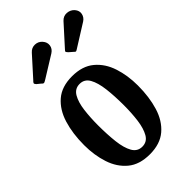

<svg xmlns="http://www.w3.org/2000/svg" viewBox="-235 -852 945 945"><g transform="rotate(-45 237.0 -380.0)"><path d="M24.5 -249.5Q24.5 -329.5 44 -393.2Q63.5 -457 106.8 -494.2Q150 -531.5 222 -531.5Q293.5 -531.5 337 -495.2Q380.5 -459 400 -399.5Q419.5 -340 419.5 -270Q419.5 -190 400 -126.2Q380.5 -62.5 337 -25.5Q293.5 11.5 222 11.5Q150 11.5 106.8 -24.5Q63.5 -60.5 44 -120Q24.5 -179.5 24.5 -249.5ZM142 -270Q142 -206 148 -154Q154 -102 171.2 -71.8Q188.5 -41.5 222 -41.5Q255.5 -41.5 272.5 -71Q289.5 -100.5 295.8 -148.2Q302 -196 302 -250Q302 -314 295.8 -366Q289.5 -418 272.5 -448.2Q255.5 -478.5 222 -478.5Q188.5 -478.5 171.2 -449Q154 -419.5 148 -371.8Q142 -324 142 -270ZM89 -613.5 70.5 -628.5Q63 -636.5 64.5 -641Q66 -645.5 73.5 -652.5L164.5 -753.5Q180.5 -771.5 203.2 -770.8Q226 -770 240.5 -753Q255.5 -736 252.5 -715.8Q249.5 -695.5 230 -683L119.5 -614.5Q108.5 -607.5 103 -605.8Q97.5 -604 89 -613.5ZM312.5 -611 293 -628Q285.5 -636 284.8 -639.2Q284 -642.5 291.5 -650L385 -753.5Q401.5 -771.5 424.8 -769.8Q448 -768 462.5 -751.5Q477.5 -734 473.2 -714.2Q469 -694.5 451 -683L330.5 -607.5Q323.5 -603 320.8 -604.2Q318 -605.5 312.5 -611Z"/></g></svg>

Font: Besley* Condensed Medium
Style: Regular
Weight: 500
Width: 3
Designer: Owen Earl
Foundry: indestructible type*
Version: Version 3.000; ttfautohint (v1.8.3)